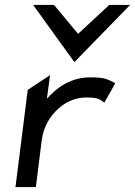

<svg xmlns="http://www.w3.org/2000/svg" viewBox="-20 -762 550 782"><path d="M446 -425C420 -438 408 -447 349 -447C270 -447 214 -408 171 -360L184 -456L93 -396L43 0H126L150 -191C157 -244 182 -287 214 -316C242 -343 282 -365 331 -365C376 -365 385 -359 401 -347L405 -344L449 -422ZM283 -509 510 -742H425L298 -624L200 -742H115Z"/></svg>

Font: Charger
Style: BdIt
Weight: 400
Designer: Jasper
Foundry: Cannot Into Space Fonts
Version: Version 0.98